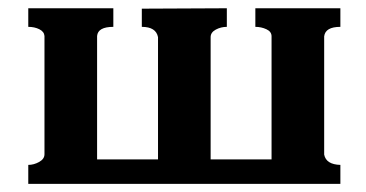

<svg xmlns="http://www.w3.org/2000/svg" viewBox="-20 -454 904 474"><path d="M259.8 -387.7Q221.7 -387.7 219.7 -365.2V-60.5H370.1V-362.3Q365.2 -387.7 330.1 -387.7V-432.6L540 -433.6V-387.7Q525.4 -387.7 512.7 -380.9Q500 -374 500 -362.3V-60.5H650.4V-364.3Q650.4 -376 637.7 -381.8Q625 -387.7 610.4 -387.7V-433.6H820.3V-387.7Q783.2 -387.7 780.3 -364.3V-72.3Q785.2 -47.9 820.3 -46.9V0H49.8V-46.9Q63.5 -46.9 76.7 -54.2Q89.8 -61.5 89.8 -73.2V-365.2Q88.9 -376 77.1 -381.8Q65.4 -387.7 49.8 -387.7V-433.6H259.8Z"/></svg>

Font: Menaion Unicode
Style: Regular
Weight: 400
Designer: Aleksandr Andreev
Foundry: Ponomar Technologies, Inc.
Version: 2.0